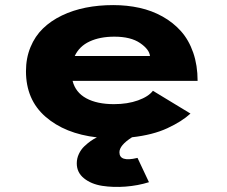

<svg xmlns="http://www.w3.org/2000/svg" viewBox="-20 -532 890 754"><path d="M565 183.5Q522 197 473.2 200.8Q424.5 204.5 381.2 197.8Q338 191 309.8 168.2Q281.5 145.5 281.5 109.5Q281.5 90 289.8 72.5Q298 55 311.2 42.5Q324.5 30 336.2 21.8Q348 13.5 360.5 7.5Q235 -7 158.5 -73.8Q82 -140.5 82 -252.5Q82 -304 99.8 -347Q117.5 -390 148.8 -420.2Q180 -450.5 223.2 -471.2Q266.5 -492 317 -502Q367.5 -512 424.5 -512Q479 -512 527.8 -501.2Q576.5 -490.5 618.5 -467Q660.5 -443.5 691 -409.2Q721.5 -375 738.8 -325.2Q756 -275.5 756 -214.5H265Q276.5 -169 318.8 -146Q361 -123 427.5 -123Q481 -123 522 -137.8Q563 -152.5 580.5 -175.5L728 -86Q694.5 -55 637.2 -28.5Q580 -2 498.5 7Q449 38.5 449 66Q449 105 518 88.5Q519.5 88 520 88ZM429 -388Q372.5 -388 332 -369.2Q291.5 -350.5 273.5 -312H569Q566.5 -338 530 -363Q493.5 -388 429 -388Z"/></svg>

Font: League Mono Wide
Style: Bold
Weight: 700
Width: 8
Designer: Tyler Finck
Foundry: The League of Moveable Type / Tyler Finck
Version: Version 2.210